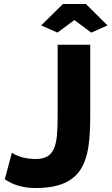

<svg xmlns="http://www.w3.org/2000/svg" viewBox="-20 -935 561 966"><path d="M354 -834 439 -771 521 -807 412 -915H297L187 -807L269 -771ZM158 11Q248 11 304 -14Q360 -39 389 -88Q415 -132 424.5 -194.5Q434 -257 434 -349V-710H270V-349Q270 -287 266 -249Q262 -211 251 -186Q239 -160 217 -147.5Q195 -135 158 -135Q120 -135 86 -145.5Q52 -156 40 -167L4 -33Q69 11 158 11Z"/></svg>

Font: RT Raleway ExtraBold
Style: Regular
Weight: 400
Designer: Matt McInerney, Pablo Impallari, Rodrigo Fuenzalida — Edited by Milan Moffatt in April 2016
Foundry: Matt McInerney, Pablo Impallari, Rodrigo Fuenzalida — Edited by Milan Moffatt in April 2016
Version: Version 3.001